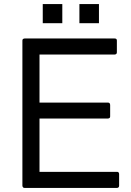

<svg xmlns="http://www.w3.org/2000/svg" viewBox="-20 -923 644 943"><path d="M555 0H101Q91 0 90 -11V-724Q90 -733 101 -734H543Q554 -734 554 -724V-666Q554 -656 543 -655H174V-419H511Q520 -419 521 -408V-351Q521 -342 511 -341H174V-79H555Q564 -79 565 -69V-11Q565 -1 555 0ZM466 -809H370V-903H466ZM286 -809H190V-903H286Z"/></svg>

Font: YamahaIndonesia935. App
Style: Regular
Weight: 400
Designer: Dalton Maag Ltd
Foundry: Dalton Maag Ltd
Version: Version 1.002; January 01, 2024; Regular/Italic